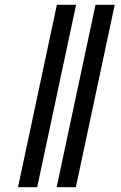

<svg xmlns="http://www.w3.org/2000/svg" viewBox="-20 -780 505 800"><path d="M216 0 378 -760H458L296 0ZM55 0 217 -760H297L135 0Z"/></svg>

Font: Noto Serif Display ExtraCondensed Black
Style: Italic
Weight: 900
Width: 2
Italic angle: -12°
Designer: Monotype Design Team
Foundry: Monotype Imaging Inc.
Version: Version 2.009